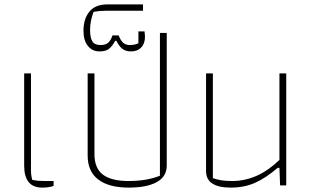

<svg xmlns="http://www.w3.org/2000/svg" viewBox="-20 -844 1413 874"><path d="M90 -90V-510H121V-70Q121 -45 127 -25Q152 -20 178 -20H224V2Q205 10 172 10Q90 10 90 -90Z M379 -136V-510H410V-142Q410 -78 448.5 -49Q487 -20 566 -20Q648 -20 708 -44V-694H739V-90Q739 -40 693.5 -15Q648 10 566 10Q475 10 427 -27Q379 -64 379 -136Z M360 -704Q360 -758 387 -791Q414 -824 469 -824H631V-795H459Q431 -795 406 -790Q390 -748 390 -708Q390 -672 400.5 -655.5Q411 -639 437 -639Q461 -639 473 -650Q485 -661 492 -683H520Q529 -660 540.5 -649.5Q552 -639 571 -639Q593 -639 610 -647V-701H638Q640 -685 640 -677Q640 -646 623 -628Q606 -610 577 -610Q551 -610 536 -622.5Q521 -635 510 -658H504Q491 -633 476 -621.5Q461 -610 433 -610Q400 -610 380 -635Q360 -660 360 -704Z M918 -65V-510H949V-33Q970 -26 989.5 -23Q1009 -20 1037 -20Q1153 -20 1252 -116V-510H1283V0H1255L1252 -80H1244Q1192 -35 1142.5 -12.5Q1093 10 1031 10Q918 10 918 -65Z"/></svg>

Font: Athiti ExtraLight
Style: Regular
Weight: 275
Designer: CadsonDemak Team
Foundry: CadsonDemak
Version: Version 1.033